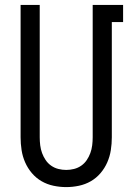

<svg xmlns="http://www.w3.org/2000/svg" viewBox="-20 -755 540 783"><path d="M250 8Q224 8 198 2.5Q172 -3 149.5 -16Q127 -29 110 -49Q93 -69 82.5 -93Q72 -117 68 -143Q64 -169 64 -195V-735H142V-195Q142 -179 144 -162.5Q146 -146 151.5 -131Q157 -116 166 -102.5Q175 -89 188.5 -79.5Q202 -70 218 -66Q234 -62 250 -62Q266 -62 282 -66Q298 -70 311.5 -79.5Q325 -89 334 -102.5Q343 -116 348.5 -131Q354 -146 356 -162.5Q358 -179 358 -195V-735H482V-665H436V-195Q436 -169 432 -143Q428 -117 417.5 -93Q407 -69 390 -49Q373 -29 350.5 -16Q328 -3 302 2.5Q276 8 250 8Z"/></svg>

Font: Iosevka srxl
Style: Regular
Weight: 400
Monospace: yes
Designer: Belleve Invis
Foundry: Belleve Invis
Version: Version 33.0.1; ttfautohint (v1.8.3)